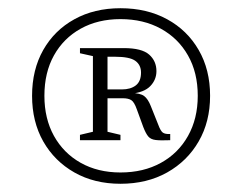

<svg xmlns="http://www.w3.org/2000/svg" viewBox="-20 -706 589 467"><path d="M273 -686Q337.5 -686 386.5 -659.2Q435.5 -632.5 463.2 -584.5Q491 -536.5 491 -473Q491 -410 463.2 -362Q435.5 -314 386.5 -286.5Q337.5 -259 273 -259Q209.5 -259 161 -286.5Q112.5 -314 85.2 -362Q58 -410 58 -473Q58 -536.5 85.2 -584.5Q112.5 -632.5 161 -659.2Q209.5 -686 273 -686ZM273 -659.5Q218 -659.5 176.2 -636.2Q134.5 -613 111.2 -571.2Q88 -529.5 88 -473Q88 -417.5 111.2 -375.5Q134.5 -333.5 176.2 -310Q218 -286.5 273 -286.5Q329 -286.5 371.2 -309.8Q413.5 -333 437.2 -375.2Q461 -417.5 461 -473Q461 -529.5 437.2 -571.2Q413.5 -613 371.2 -636.2Q329 -659.5 273 -659.5ZM219.5 -488.5H276.5Q297.5 -488.5 310.2 -498.2Q323 -508 323 -529.5Q323 -548 309.2 -558Q295.5 -568 259.5 -568H217L215.5 -589H281Q325 -589 342.8 -573.2Q360.5 -557.5 360.5 -533Q360.5 -512 345.5 -496.5Q330.5 -481 298 -478L298.5 -480Q321 -479.5 330.5 -472.5Q340 -465.5 347 -447.5L365 -402.5Q370.5 -387.5 376 -383.5Q381.5 -379.5 394 -380V-365Q370.5 -364 358.5 -365.5Q346.5 -367 340.5 -374.2Q334.5 -381.5 328.5 -397L313 -439.5Q306.5 -458 299.2 -462.5Q292 -467 279 -467H218ZM206 -569.5 174.5 -576.5V-589H241.5V-385.5L273 -378V-365H174.5V-378L206 -385.5Z"/></svg>

Font: Newsreader 16pt Light
Style: Regular
Weight: 300
Designer: Hugues Gentile
Foundry: Production Type
Version: Version 1.003